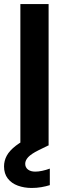

<svg xmlns="http://www.w3.org/2000/svg" viewBox="-51 -720 312 952"><path d="M50 0V-700H190V0ZM106 212Q69 212 37.5 200.5Q6 189 -12.5 165Q-31 141 -31 105Q-31 77 -17.5 52Q-4 27 27.5 2.5Q59 -22 115 -46L160 -65L191 0L140 25Q104 43 89 59Q74 75 74 92Q74 110 87.5 120.5Q101 131 124 131Q139 131 158 127Q177 123 196 116V198Q177 204 154 208Q131 212 106 212Z"/></svg>

Font: DM Sans 36pt ExtraBold
Style: Regular
Weight: 800
Designer: Colophon Foundry, Jonny Pinhorn
Foundry: Colophon Foundry
Version: Version 4.004;gftools[0.9.30]